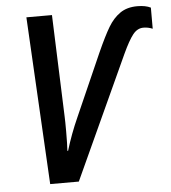

<svg xmlns="http://www.w3.org/2000/svg" viewBox="-52 -767 724 815"><g transform="rotate(-5 310.0 -360.0)"><path d="M90 -714H199L215 -282Q216 -261 216 -217Q216 -162 214 -134H217Q238 -204 269 -273L386 -538Q417 -607 438.5 -643Q460 -679 489.5 -699.5Q519 -720 563 -720Q598 -720 620 -709V-619Q601 -627 581 -627Q555 -627 536 -603Q517 -579 491 -523L251 0H129Z"/></g></svg>

Font: Noto Sans UI NarrowMedium
Style: Italic
Weight: 500
Width: 4
Italic angle: -12°
Designer: Monotype Design Team
Foundry: Monotype Imaging Inc.
Version: Version 1.001